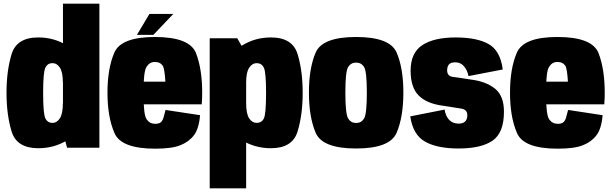

<svg xmlns="http://www.w3.org/2000/svg" viewBox="-20 -805 3334 1046"><path d="M345.5 0H521.5V-785H323V-82.5ZM188.5 2.5Q275 2.5 345.2 -40.5Q415.5 -83.5 415.5 -166L322.5 -242.5Q322.5 -186.5 306.5 -161Q290.5 -135.5 266 -135.5Q239 -135.5 227 -160.5Q215 -185.5 215 -299Q215 -411 227 -436Q239 -461 266 -461Q290.5 -461 306.5 -436Q322.5 -411 322.5 -356.5L415.5 -430.5Q415.5 -513.5 345.2 -557.2Q275 -601 188.5 -601Q71 -601 43.2 -510.2Q15.5 -419.5 15.5 -299.5Q15.5 -180 43.2 -88.8Q71 2.5 188.5 2.5Z M825.5 5V-130.5Q795.5 -130.5 779 -155Q761.5 -178 761.5 -299.5Q761.5 -415.5 778.5 -441Q795 -467.5 824 -467.5Q854 -467.5 868.5 -444Q877 -424.5 881 -360H745V-236.5H1079Q1081.5 -265.5 1081.5 -299.5Q1081.5 -429 1047.5 -516.5Q1012 -603.5 823.5 -603.5Q639 -603.5 602.5 -517.5Q565.5 -431.5 565.5 -300Q565.5 -169 603 -81.5Q638.5 5 825.5 5ZM825.5 -130.5V5Q917 5 963 -14Q1009 -32 1036 -67.5Q1063.5 -102 1070 -177.5L882 -206Q875.5 -179.5 870 -161.5Q864 -144 853.5 -137Q843.5 -130.5 825.5 -130.5ZM726 -615H815.5L924 -729H794Z M1122.5 221H1321V-512L1272.5 -596.5H1122.5ZM1456 2.5Q1573.5 2.5 1601.2 -88.8Q1629 -180 1629 -299.5Q1629 -419.5 1601.2 -510.2Q1573.5 -601 1456 -601Q1369.5 -601 1299 -557.2Q1228.5 -513.5 1228.5 -430.5L1321 -356.5Q1321 -411 1337.5 -436Q1354 -461 1378.5 -461Q1405.5 -461 1417.5 -436Q1429.5 -411 1429.5 -299Q1429.5 -184 1417.5 -159.8Q1405.5 -135.5 1378.5 -135.5Q1354 -135.5 1337.5 -160.2Q1321 -185 1321 -242.5L1228.5 -166Q1228.5 -83.5 1299 -40.5Q1369.5 2.5 1456 2.5Z M1920 4Q2104.5 4 2141 -82.2Q2177.5 -168.5 2177.5 -300.5Q2177.5 -433 2141 -518.2Q2104.5 -603.5 1920 -603.5Q1736 -603.5 1699.5 -518.2Q1663 -433 1663 -300.5Q1663 -168.5 1699.5 -82.2Q1736 4 1920 4ZM1920 -135Q1892 -135 1876.8 -159.5Q1861.5 -184 1861.5 -300Q1861.5 -416 1876.8 -440Q1892 -464 1920 -464Q1948.5 -464 1963.5 -440Q1978.5 -416 1978.5 -300Q1978.5 -184 1963.5 -159.5Q1948.5 -135 1920 -135Z M2477.5 4Q2602 4 2663.8 -39Q2725.5 -82 2725.5 -196.5Q2725.5 -283.5 2676.2 -322.5Q2627 -361.5 2546 -371.5Q2481.5 -382 2448.8 -385.8Q2416 -389.5 2416 -421.5Q2416 -442.5 2426 -454Q2436 -465.5 2461 -465.5Q2488.5 -465.5 2507 -444.8Q2525.5 -424 2532.5 -390.5L2719 -426.5Q2705.5 -529.5 2641.5 -565.2Q2577.5 -601 2462.5 -601Q2344 -601 2280.5 -559Q2217 -517 2217 -420Q2217 -328.5 2260.8 -284.8Q2304.5 -241 2390 -229.5Q2458 -218.5 2492 -213.5Q2526 -208.5 2526 -178Q2526 -154.5 2513.8 -143Q2501.5 -131.5 2479 -131.5Q2447.5 -131.5 2428 -151Q2408.5 -170.5 2402 -208L2215 -171Q2230 -69.5 2296.8 -32.8Q2363.5 4 2477.5 4Z M3018.5 5V-130.5Q2988.5 -130.5 2972 -155Q2954.5 -178 2954.5 -299.5Q2954.5 -415.5 2971.5 -441Q2988 -467.5 3017 -467.5Q3047 -467.5 3061.5 -444Q3070 -424.5 3074 -360H2938V-236.5H3272Q3274.5 -265.5 3274.5 -299.5Q3274.5 -429 3240.5 -516.5Q3205 -603.5 3016.5 -603.5Q2832 -603.5 2795.5 -517.5Q2758.5 -431.5 2758.5 -300Q2758.5 -169 2796 -81.5Q2831.5 5 3018.5 5ZM3018.5 -130.5V5Q3110 5 3156 -14Q3202 -32 3229 -67.5Q3256.5 -102 3263 -177.5L3075 -206Q3068.5 -179.5 3063 -161.5Q3057 -144 3046.5 -137Q3036.5 -130.5 3018.5 -130.5Z"/></svg>

Font: Anybody Condensed Black
Style: Regular
Weight: 900
Width: 3
Designer: Tyler Finck
Foundry: Etcetera Type Company
Version: Version 1.113;gftools[0.9.25]